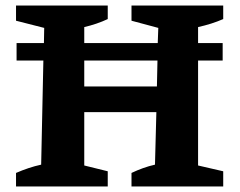

<svg xmlns="http://www.w3.org/2000/svg" viewBox="-20 -675 867 695"><path d="M38 0V-49Q61 -59 83.5 -66.5Q106 -74 129 -79L137 -456H40V-519H139L140 -574L38 -600V-655H370V-606Q351 -597 329 -589.5Q307 -582 285 -577V-519H551L553 -574L456 -600V-655H788V-606Q747 -588 697 -577V-519H786V-456H697V-76L788 -55V0H456V-49Q477 -59 498 -66.5Q519 -74 541 -79L546 -269H285V-76L370 -55V0ZM285 -362H548L550 -456H285Z"/></svg>

Font: Piazzolla SC
Style: Bold
Weight: 700
Designer: Juan Pablo del Peral
Foundry: Huerta Tipografica
Version: Version 1.330